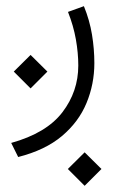

<svg xmlns="http://www.w3.org/2000/svg" viewBox="-20 -244 387 619"><path d="M24.4 -13.2 78.6 -66.9 132.8 -13.2 78.6 41ZM198.7 300.8 252.9 247.1 307.1 300.8 252.9 355ZM250.5 -224.1Q269 -178.7 276.6 -132.3Q284.2 -85.9 284.2 -40.5Q284.2 26.9 259 87.9Q233.9 148.9 179.7 194.6Q125.5 240.2 38.6 262.2L16.1 216.8Q129.9 185.1 181.2 117.9Q232.4 50.8 232.4 -32.7Q232.4 -73.2 224.6 -117.2Q216.8 -161.1 199.2 -205.6Z"/></svg>

Font: Vazir Thin WOL
Style: Thin-WOL
Weight: 100
Designer: Saber Rastikerdar
Foundry: Saber Rastikerdar
Version: Version 30.0.0